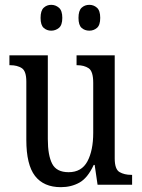

<svg xmlns="http://www.w3.org/2000/svg" viewBox="-20 -765 588 795"><path d="M232 10Q161 10 125 -36.5Q89 -83 89 -186V-427Q89 -471 70 -483Q51 -495 23 -495H19V-536H178V-189Q178 -122 196 -87Q214 -52 264 -52Q318 -52 342 -97Q366 -142 366 -215V-422Q366 -470 347 -482.5Q328 -495 300 -495H297V-536H455V-109Q455 -64 475 -52.5Q495 -41 523 -41H527V0H384L372 -82H368Q343 -28 309 -9Q275 10 232 10ZM350 -638Q331 -638 318 -649.5Q305 -661 305 -691Q305 -721 318 -733Q331 -745 350 -745Q368 -745 381.5 -733Q395 -721 395 -691Q395 -661 381.5 -649.5Q368 -638 350 -638ZM192 -638Q174 -638 161 -649.5Q148 -661 148 -691Q148 -721 161 -733Q174 -745 192 -745Q210 -745 224 -733Q238 -721 238 -691Q238 -661 224 -649.5Q210 -638 192 -638Z"/></svg>

Font: Noto Serif Armenian Condensed
Style: Regular
Weight: 400
Width: 3
Designer: Monotype Design Team
Foundry: Monotype Imaging Inc.
Version: Version 2.008; ttfautohint (v1.8.4.7-5d5b)